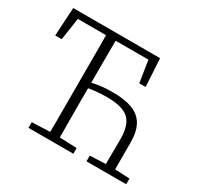

<svg xmlns="http://www.w3.org/2000/svg" viewBox="-144 -850 1063 1026"><g transform="rotate(30 387.5 -337.0)"><path d="M21 -499 31 -674H567L577 -502H538L512 -667L540 -636H59L86 -667L61 -499ZM255 0Q256 -51 256 -102Q256 -153 256 -204.5Q256 -256 256 -307V-367Q256 -418 256 -469.5Q256 -521 256 -572Q256 -623 255 -674H315Q315 -623 314.5 -572Q314 -521 314 -469.5Q314 -418 314 -366V-307Q314 -256 314 -204.5Q314 -153 314.5 -102Q315 -51 315 0ZM599 0Q599 -33 599 -65.5Q599 -98 599.5 -130.5Q600 -163 600 -193Q600 -251 583 -286Q566 -321 528 -336.5Q490 -352 425 -352Q384 -352 348.5 -347.5Q313 -343 289 -338V-371Q315 -378 353 -384Q391 -390 443 -390Q515 -390 562.5 -371.5Q610 -353 633 -312Q656 -271 656 -202V0ZM144 0V-35L274 -40H296L421 -35V0ZM502 0V-35L615 -40H641L747 -35V0Z"/></g></svg>

Font: Source Serif 4 Light
Style: Regular
Weight: 300
Designer: Frank Grießhammer
Foundry: Adobe Systems Incorporated
Version: Version 4.004;hotconv 1.0.116;makeotfexe 2.5.65601